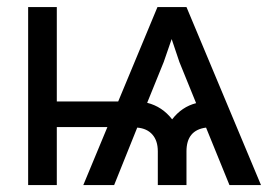

<svg xmlns="http://www.w3.org/2000/svg" viewBox="-20 -536 790 556"><path d="M644.5 0 576.7 -166.5Q520 -159.2 520 -97.7V0H437V-97.7Q437 -128.4 421.4 -146.2Q405.8 -164.1 377.4 -166.5L310.5 0H221.2L291 -168H144.5V0H61.5V-515.6H144.5V-242.2H322.3L436 -515.6H520L735.8 0ZM406.2 -238.3Q449.7 -227.5 478.5 -190.4Q506.3 -226.6 547.9 -237.3L499.5 -356.4L477.1 -422.9L454.1 -356.4Z"/></svg>

Font: Inter Display
Style: Regular
Weight: 400
Designer: Rasmus Andersson
Foundry: rsms
Version: Version 4.001;git-9221beed3